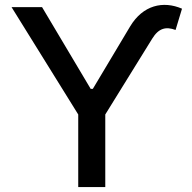

<svg xmlns="http://www.w3.org/2000/svg" viewBox="-20 -756 774 776"><path d="M26.6 -727.3 296.2 -293.3V0H405.5V-293.3L595.2 -599.8C621.4 -642.4 650.6 -649.5 689.6 -634.9L715.6 -720.9C639.2 -753.9 557.5 -735.4 505.7 -648.8L355.1 -396.7H346.6L149.9 -727.3Z"/></svg>

Font: Magic Ui Pro Medium
Style: Regular
Weight: 500
Designer: Stefan Endress, Andreas Faust
Version: Version 1.000;FEAKit 1.0